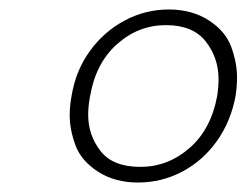

<svg xmlns="http://www.w3.org/2000/svg" viewBox="-20 -729 520 405"><path d="M131 -527Q140 -581 170 -622Q200 -663 243.5 -686Q287 -709 336 -709Q385 -709 420.5 -686Q456 -663 468 -629.5Q480 -596 480 -566Q480 -547 477 -527Q467 -473 437.5 -431.5Q408 -390 364.5 -367Q321 -344 271 -344Q222 -344 186.5 -367Q151 -390 139 -423Q127 -456 127 -486Q127 -505 131 -527ZM438 -526Q441 -545 441 -562Q441 -607 414 -641.5Q387 -676 330 -676Q272 -676 227 -636Q182 -596 170 -526Q166 -505 166 -487Q166 -444 192 -410.5Q218 -377 276 -377Q334 -377 379.5 -416.5Q425 -456 438 -526Z"/></svg>

Font: Fz Poppins ExtLt
Style: Italic
Weight: 200
Italic angle: -10°
Designer: Ninad Kale (Devanagari), Jonny Pinhorn (Latin)
Foundry: Indian Type Foundry
Version: Vit hóa bi Vntype.Com & FontZin.Com